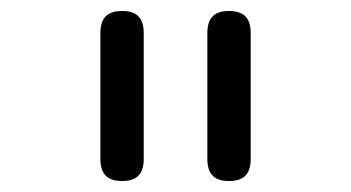

<svg xmlns="http://www.w3.org/2000/svg" viewBox="-20 -775 640 350"><path d="M358 -485V-715Q358 -735 367.5 -745Q377 -755 397 -755Q418 -755 427.5 -745Q437 -735 437 -715V-485Q437 -465 427.5 -455Q418 -445 397 -445Q377 -445 367.5 -455Q358 -465 358 -485ZM163 -485V-715Q163 -735 172.5 -745Q182 -755 203 -755Q223 -755 232.5 -745Q242 -735 242 -715V-485Q242 -465 232.5 -455Q223 -445 203 -445Q182 -445 172.5 -455Q163 -465 163 -485Z"/></svg>

Font: Maple Mono NL Light
Style: Regular
Weight: 300
Monospace: yes
Designer: subframe7536
Version: Version 7.000